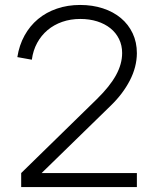

<svg xmlns="http://www.w3.org/2000/svg" viewBox="-20 -755 622 775"><path d="M65.5 -56.5 371.5 -355.5Q423.5 -406.5 448.2 -451.5Q473 -496.5 473 -541Q473 -572 460.5 -597.5Q448 -623 425.5 -641Q403 -659 372 -668.8Q341 -678.5 304 -678.5Q265 -678.5 231.2 -666.8Q197.5 -655 172 -633.5Q146.5 -612 130 -581.8Q113.5 -551.5 108.5 -514L50 -524.5Q57.5 -572.5 79 -611.5Q100.5 -650.5 133.5 -678Q166.5 -705.5 209.8 -720.2Q253 -735 303.5 -735Q353.5 -735 395.5 -721.2Q437.5 -707.5 468 -682Q498.5 -656.5 515.5 -620.5Q532.5 -584.5 532.5 -540Q532 -484 504 -430Q476 -376 427.5 -329L148 -56.5H532.5V0H65.5Z"/></svg>

Font: Vela Sans Light
Style: Regular
Weight: 300
Designer: Principal design: Mikhail Sharanda - project Manrope.
Design modification: Ravid Balaliev
Foundry: Mikhail Sharanda
Version: Version 1.001